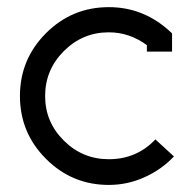

<svg xmlns="http://www.w3.org/2000/svg" viewBox="-20 -502 540 540"><path d="M393.1 -375Q344.2 -411.1 286.1 -411.1Q212.4 -411.1 159.7 -358.4Q106.9 -305.7 106.9 -231.9Q106.9 -158.7 159.7 -106.4Q212.4 -54.2 286.1 -54.2Q364.3 -54.2 417 -109.9L469.2 -62Q434.1 -24.9 386.2 -3.4Q338.4 18.1 286.1 18.1Q182.6 18.1 109.4 -55.2Q36.1 -128.4 36.1 -231.9Q36.1 -335.4 109.4 -408.7Q182.6 -481.9 286.1 -481.9Q379.9 -481.9 452.1 -418.9L463.9 -408.2V-356.9H393.1Z"/></svg>

Font: Rawengulk
Style: Bold
Weight: 700
Version: Version 0.92